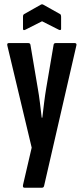

<svg xmlns="http://www.w3.org/2000/svg" viewBox="-20 -693 392 898"><path d="M94.5 185Q85.2 185 87.6 172.1L128.2 -2.5L14.5 -479.1Q11.5 -491.5 20.8 -491.5H112.3Q121.6 -491.5 122.6 -482.1L156.6 -280.6Q162.3 -249.1 166.8 -212.2Q171.3 -175.2 175.1 -142.6H177.9Q181.7 -175.2 186.3 -212.5Q190.9 -249.7 196.3 -281.2L230.6 -482.9Q231.6 -491.5 240.6 -491.5H330Q334.6 -491.5 336.8 -488.3Q338.9 -485.1 336.9 -478.9L186.2 176.4Q184.4 185 175.9 185ZM97.9 -553.7Q87.6 -548.9 87.6 -558.5V-615.1Q87.6 -623.9 92.7 -627L170.5 -670.9Q176.7 -674.7 182.9 -670.9L261.3 -627Q265.8 -623.9 265.8 -615.1V-558.5Q265.8 -549.5 255.5 -553.7L176.7 -593.5Z"/></svg>

Font: Sofia Sans Extra Condensed
Style: Regular
Weight: 400
Designer: Botio Nikoltchev, Ani Petrova
Foundry: lettersoup
Version: Version 4.101